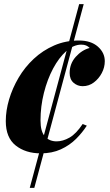

<svg xmlns="http://www.w3.org/2000/svg" viewBox="-20 -728 532 929"><path d="M385 -708 146 181H124L363 -708ZM373 -512Q336 -512 300.5 -480.5Q265 -449 237 -396.5Q209 -344 192.5 -278.5Q176 -213 176 -145Q176 -91 197.5 -67.5Q219 -44 254 -44Q284 -44 316 -62Q348 -80 380 -128L400 -120Q379 -87 348 -56Q317 -25 274.5 -5.5Q232 14 177 14Q104 14 56 -24Q8 -62 8 -142Q8 -193 24 -247Q40 -301 70 -352Q100 -403 143.5 -443.5Q187 -484 242 -508Q297 -532 362 -532Q420 -532 453.5 -502.5Q487 -473 487 -432Q487 -402 472.5 -374.5Q458 -347 434 -329Q410 -311 380 -311Q355 -311 336 -327.5Q317 -344 317 -375Q317 -420 346.5 -453Q376 -486 414 -496Q406 -504 396.5 -508Q387 -512 373 -512Z"/></svg>

Font: Playfair Display ExtraBold
Style: Italic
Weight: 800
Italic angle: -14°
Designer: Claus Eggers Sørensen
Foundry: Claus Eggers Sørensen
Version: Version 1.203